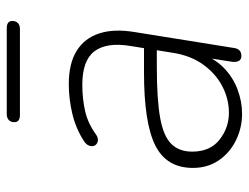

<svg xmlns="http://www.w3.org/2000/svg" viewBox="-102 -608 719 554"><g transform="rotate(-90 257.0 -331.5)"><path d="M205 8Q165 8 129 -9.5Q93 -27 71 -59Q49 -91 49 -134Q49 -210 114 -242.5Q179 -275 324 -275H405L399 -238H340Q247 -238 194 -228.5Q141 -219 118.5 -196.5Q96 -174 96 -136Q96 -84 130.5 -57Q165 -30 208 -30Q248 -30 284.5 -49Q321 -68 347 -104Q373 -140 381 -191L401 -315Q412 -383 385.5 -418Q359 -453 289 -453Q249 -453 213.5 -445Q178 -437 146 -414Q138 -408 130.5 -408Q123 -408 118 -412Q113 -416 112 -422Q111 -428 114 -435Q117 -442 126 -448Q161 -471 204 -481.5Q247 -492 291 -492Q350 -492 386.5 -469.5Q423 -447 437 -404.5Q451 -362 441 -302L395 -15Q392 6 372 6Q362 6 358 -1Q354 -8 355 -19L370 -116H380Q367 -74 339.5 -46.5Q312 -19 276.5 -5.5Q241 8 205 8ZM450 -633H202Q181 -633 181 -649Q181 -660 187.5 -665.5Q194 -671 204 -671H452Q473 -671 473 -655Q473 -645 467 -639Q461 -633 450 -633Z"/></g></svg>

Font: Nunito Variable Extra Light
Style: Italic
Weight: 200
Italic angle: -9°
Designer: Vernon Adams
Foundry: Vernon Adams
Version: Version 3.602